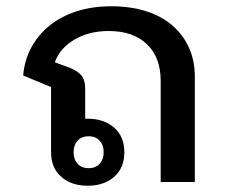

<svg xmlns="http://www.w3.org/2000/svg" viewBox="-20 -581 733 613"><path d="M493 -323Q493 -398 449 -440Q405 -482 327 -482Q264 -482 217.5 -454.5Q171 -427 155 -382L202 -365Q229 -354 240.5 -339.5Q252 -325 252 -297V-202H260Q312 -202 344.5 -173.5Q377 -145 377 -95Q377 -45 344.5 -16.5Q312 12 260 12Q208 12 175.5 -16.5Q143 -45 143 -95V-303L54 -340Q58 -389 80 -429.5Q102 -470 138.5 -499.5Q175 -529 225 -545Q275 -561 335 -561Q396 -561 445.5 -545.5Q495 -530 529.5 -500.5Q564 -471 583 -429.5Q602 -388 602 -337V0H493ZM263 -146Q241 -146 228 -132Q215 -118 215 -95Q215 -72 228 -58Q241 -44 263 -44Q285 -44 298 -58Q311 -72 311 -95Q311 -118 298 -132Q285 -146 263 -146Z"/></svg>

Font: IBM Plex Sans Thai Looped Medium
Style: Regular
Weight: 500
Designer: Mike Abbink, Paul van der Laan, Pieter van Rosmalen, Ben Mitchell, Mark Frömberg
Foundry: Bold Monday
Version: Version 1.1